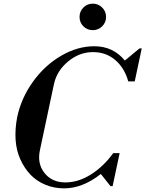

<svg xmlns="http://www.w3.org/2000/svg" viewBox="-20 -1011 790 1043"><path d="M328.1 12.2Q273.4 12.2 226.1 -7.6Q178.7 -27.3 145.3 -62.5Q111.8 -97.7 90.1 -146.2Q68.4 -194.8 64.7 -252.2Q61 -309.6 73.2 -374Q95.2 -478.5 159.2 -567.4Q223.1 -656.2 312 -708Q400.9 -759.8 492.2 -759.8Q594.7 -759.8 658.2 -682.1L737.8 -748H750L711.9 -568.8H676.8Q656.2 -642.1 606 -685.1Q555.7 -728 484.9 -728Q411.1 -728 349.6 -676.8Q288.1 -625.5 272.9 -553.2L196.8 -194.8Q181.2 -122.1 221.9 -71Q262.7 -20 335 -20Q405.3 -20 473.6 -63Q542 -106 595.2 -179.2H629.9L591.8 0H580.1L527.8 -65.9Q428.7 12.2 328.1 12.2ZM556.2 -918.9Q556.2 -889.2 535.2 -868.2Q514.2 -847.2 483.9 -847.2Q454.1 -847.2 433.1 -867.9Q412.1 -888.7 412.1 -918.9Q412.1 -949.2 433.1 -970.2Q454.1 -991.2 483.9 -991.2Q513.7 -991.2 534.9 -970.2Q556.2 -949.2 556.2 -918.9Z"/></svg>

Font: Fin Serif Display
Style: Italic
Weight: 400
Italic angle: -12°
Designer: J. Blake Harris
Version: Version 1.006;FEAKit 1.0